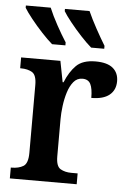

<svg xmlns="http://www.w3.org/2000/svg" viewBox="-54 -807 578 847"><g transform="rotate(5 235.0 -383.0)"><path d="M22 0V-48H25Q57 -48 77.5 -60.5Q98 -73 98 -120V-420Q98 -464 78.5 -476Q59 -488 28 -488H25V-536H199L217 -443H221Q240 -490 268.5 -518.5Q297 -547 354 -547Q406 -547 431 -526Q456 -505 456 -468Q456 -429 429 -407Q402 -385 349 -385Q349 -426 339 -446Q329 -466 303 -466Q279 -466 263.5 -447Q248 -428 239 -399Q230 -370 226 -338Q222 -306 222 -280V-115Q222 -71 242 -59.5Q262 -48 290 -48H318V0ZM329 -606Q308 -624 281.5 -652.5Q255 -681 232 -710Q209 -739 199 -756V-766H308Q323 -732 345.5 -691Q368 -650 387 -619V-606ZM156 -606Q135 -624 108.5 -652.5Q82 -681 59 -710Q36 -739 26 -756V-766H136Q150 -732 172.5 -691Q195 -650 215 -619V-606Z"/></g></svg>

Font: Noto Serif SemiCondensed SemiBold
Style: Regular
Weight: 600
Width: 4
Designer: Monotype Design Team
Foundry: Monotype Imaging Inc.
Version: Version 2.013; ttfautohint (v1.8.4.7-5d5b)